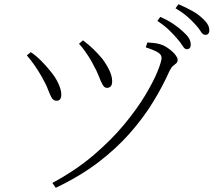

<svg xmlns="http://www.w3.org/2000/svg" viewBox="-20 -852 1040 909"><path d="M228 14Q338 -45 423 -117.5Q508 -190 569 -264Q630 -338 669 -403.5Q708 -469 726.5 -515.5Q745 -562 745 -578Q745 -592 730 -602.5Q715 -613 670 -628L678 -651Q690 -650 707 -648.5Q724 -647 740 -642Q754 -638 768 -629Q782 -620 794 -609.5Q806 -599 813.5 -588Q821 -577 821 -569Q821 -558 814.5 -552.5Q808 -547 799.5 -540Q791 -533 783 -517Q750 -443 704 -368Q658 -293 594 -220.5Q530 -148 444 -82.5Q358 -17 244 37ZM248 -375Q233 -375 225 -388.5Q217 -402 207.5 -427.5Q198 -453 178 -488Q162 -516 144.5 -541.5Q127 -567 107 -590L126 -605Q150 -589 173.5 -565.5Q197 -542 213 -522Q243 -487 256.5 -456.5Q270 -426 270 -407Q271 -394 266 -384.5Q261 -375 248 -375ZM486 -436Q474 -436 465.5 -451.5Q457 -467 447.5 -492Q438 -517 422 -545Q413 -563 403 -579Q393 -595 381.5 -611Q370 -627 354 -645L373 -661Q401 -640 423 -618.5Q445 -597 465 -573Q485 -546 498 -518.5Q511 -491 511 -467Q511 -451 504.5 -443.5Q498 -436 486 -436ZM864 -619Q854 -619 844 -635.5Q834 -652 817 -671Q801 -690 779 -711Q757 -732 725 -753L739 -772Q777 -755 803 -737Q829 -719 846 -703Q866 -685 874.5 -671Q883 -657 883 -641Q883 -630 878 -624.5Q873 -619 864 -619ZM952 -687Q940 -687 930.5 -703Q921 -719 904 -737Q886 -757 865 -775Q844 -793 811 -813L825 -832Q862 -816 889 -801Q916 -786 932 -771Q953 -753 962 -738.5Q971 -724 971 -709Q971 -698 966 -692.5Q961 -687 952 -687Z"/></svg>

Font: Noto Serif SC ExtraLight
Style: Regular
Weight: 200
Designer: Ryoko NISHIZUKA 西塚涼子 (kana & ideographs); Frank Grießhammer (Latin, Greek & Cyrillic); Wenlong ZHANG 张文龙 (bopomofo); San
Foundry: Adobe
Version: Version 2.002-H1;hotconv 1.1.0;makeotfexe 2.6.0